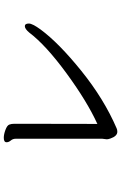

<svg xmlns="http://www.w3.org/2000/svg" viewBox="172 -844 655 1040"><g transform="rotate(-90 500.0 -323.5)"><path d="M307 -16Q318 -16 326 -20Q484 -88 636 -210.5Q788 -333 861 -432Q893 -476 893 -495Q893 -517 879 -517Q864 -517 844 -493Q776 -403 623 -291Q470 -179 349 -124Q349 -149 349.5 -201Q350 -253 350 -575Q350 -590 345.5 -601.5Q341 -613 317 -622Q293 -631 274 -631Q250 -631 250 -616Q250 -604 259.5 -593Q269 -582 269 -566V-98L266 -73Q266 -66 270 -54Q283 -16 307 -16Z"/></g></svg>

Font: LXGW WenKai Mono TC
Style: Bold
Weight: 700
Designer: LXGW / Fontworks Inc.
Foundry: LXGW / Fontworks Inc.
Version: Version 1.330